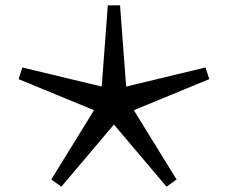

<svg xmlns="http://www.w3.org/2000/svg" viewBox="-20 -689 858 723"><path d="M768 -391 754 -435 455 -363 432 -669H386L363 -363L64 -435L50 -391L334 -274L173 -13L211 14L409 -220L607 14L645 -13L484 -274Z"/></svg>

Font: FiraGO Unicode
Style: Regular
Weight: 400
Designer: bBox Type
Foundry: bBox Type GmbH
Version: Version 1.001;PS 001.001;hotconv 1.0.88;makeotf.lib2.5.64775